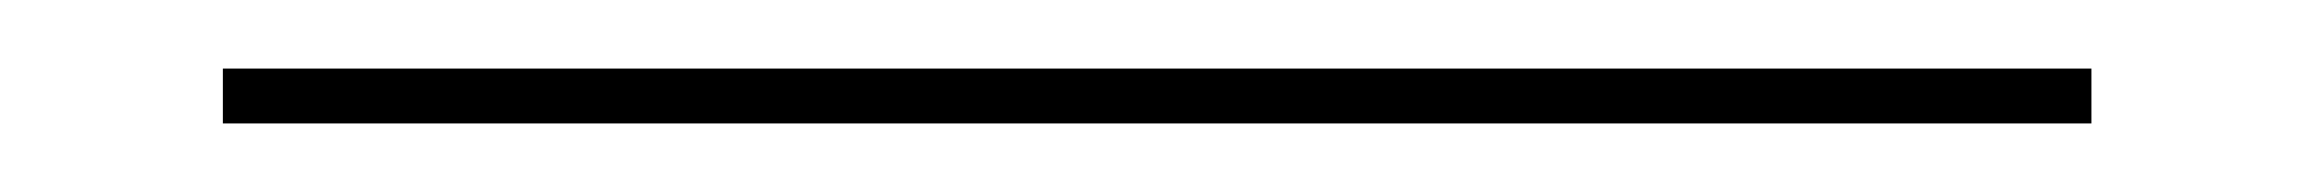

<svg xmlns="http://www.w3.org/2000/svg" viewBox="-20 44 675 56"><path d="M45 80V64H590V80Z"/></svg>

Font: Anek Latin Expanded Thin
Style: Regular
Weight: 250
Width: 7
Designer: Yesha Goshar
Foundry: Ek Type
Version: Version 1.003